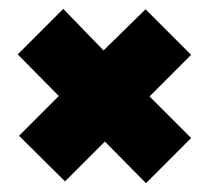

<svg xmlns="http://www.w3.org/2000/svg" viewBox="-20 -469 472 434"><path d="M310 -55 217 -149 127 -59 23 -162 113 -252 20 -346 123 -449 214 -355 309 -448 412 -345 318 -251 412 -157Z"/></svg>

Font: Kanit ExtraBold
Style: Regular
Weight: 800
Designer: Katatrad Team
Foundry: CadsonDemak
Version: Version 2.000; ttfautohint (v1.8.3)